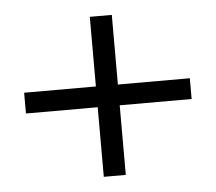

<svg xmlns="http://www.w3.org/2000/svg" viewBox="-40 -528 591 526"><g transform="rotate(-5 255.5 -265.0)"><path d="M483.4 -293.9V-236.8H285.6V-45.4H225.1V-236.8H27.8V-293.9H225.1V-485.4H285.6V-293.9Z"/></g></svg>

Font: Rokkitt
Style: Regular
Weight: 400
Version: Version 1.2; ttfautohint (v1.5) -l 7 -r 28 -G 50 -x 13 -D la